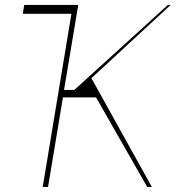

<svg xmlns="http://www.w3.org/2000/svg" viewBox="-20 -747 702 767"><path d="M568.2 0 363.6 -358H231.5L171.9 0H150.6L265.3 -691.8H71L76.7 -727.3H292.6L235.8 -387.8H277L650.6 -727.3H661.9L345.2 -434.7L586.6 0Z"/></svg>

Font: Inter UI Thin
Style: Italic
Weight: 100
Italic angle: -9.39999°
Designer: Rasmus Andersson
Foundry: rsms
Version: 3.2;8d6f07862